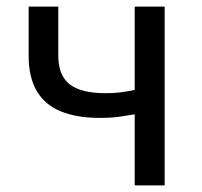

<svg xmlns="http://www.w3.org/2000/svg" viewBox="-20 -563 612 583"><path d="M389 0V-216Q370 -213 355 -210.5Q340 -208 323.5 -206.5Q307 -205 282 -205Q214 -205 165.5 -224.5Q117 -244 92 -286Q67 -328 67 -394V-543H157V-394Q157 -334 191.5 -307Q226 -280 301 -280Q325 -280 345.5 -282.5Q366 -285 389 -290V-543H480V0Z"/></svg>

Font: Farlight84_Sys_V01
Style: Regular
Weight: 400
Designer: Ryoko NISHIZUKA  (kana, bopomofo & ideographs); Paul D. Hunt (Latin, Greek & Cyrillic); Sandoll Communications , Soo-you
Foundry: Adobe
Version: Version 2.004;October 29, 2024;FontCreator 14.0.0.2814 64-bi